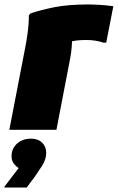

<svg xmlns="http://www.w3.org/2000/svg" viewBox="-26 -584 530 864"><path d="M84 -352Q92 -390 98 -433.5Q104 -477 104 -516L112 -524Q157 -539 218.5 -551.5Q280 -564 376 -564Q388 -564 417.5 -562.5Q447 -561 484 -556L452 -392H440Q404 -404 364 -404Q322 -404 298 -398Q297 -356 288 -312L228 0H16ZM58 172Q47 166 36.5 152.5Q26 139 26 120Q26 84 51 62Q76 40 114 40Q145 40 163.5 58Q182 76 182 104Q182 133 163 162.5Q144 192 130 212L94 260H-6V256Z"/></svg>

Font: Kufam Black
Style: Italic
Weight: 900
Italic angle: -11°
Designer: Artur Schmal
Foundry: Original Type
Version: Version 1.301; ttfautohint (v1.8.3)